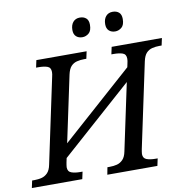

<svg xmlns="http://www.w3.org/2000/svg" viewBox="-116 -1003 1070 1095"><g transform="rotate(-10 419.5 -455.0)"><path d="M-20 0 -11 -42H2Q25 -42 44.5 -47Q64 -52 79 -67.5Q94 -83 100 -114L204 -604Q206 -610 207 -619Q208 -628 208 -632Q208 -658 188 -665Q168 -672 136 -672H123L132 -714H423L414 -672H401Q379 -672 359 -667Q339 -662 325 -647Q311 -632 304 -600L200 -110Q199 -104 197.5 -95.5Q196 -87 196 -82Q196 -57 216.5 -49.5Q237 -42 268 -42H281L272 0ZM196 -126 212 -207 647 -594 629 -511ZM417 0 425 -42H438Q461 -42 480.5 -47Q500 -52 515 -67.5Q530 -83 536 -114L640 -604Q642 -610 643 -619Q644 -628 644 -632Q644 -658 624 -665Q604 -672 572 -672H559L568 -714H859L850 -672H837Q815 -672 795 -667Q775 -662 761 -647Q747 -632 740 -600L636 -110Q635 -104 633.5 -95.5Q632 -87 632 -82Q632 -57 652.5 -49.5Q673 -42 704 -42H716L707 0ZM604 -797Q582 -797 568 -809.5Q554 -822 554 -847Q554 -876 568.5 -893Q583 -910 608 -910Q630 -910 644 -898Q658 -886 658 -860Q658 -825 641 -811Q624 -797 604 -797ZM414 -797Q392 -797 378 -809.5Q364 -822 364 -847Q364 -876 378.5 -893Q393 -910 418 -910Q440 -910 454 -898Q468 -886 468 -860Q468 -825 451 -811Q434 -797 414 -797Z"/></g></svg>

Font: Noto Serif
Style: Italic
Weight: 400
Italic angle: -12°
Designer: Monotype Design Team
Foundry: Monotype Imaging Inc.
Version: Version 2.013